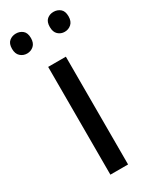

<svg xmlns="http://www.w3.org/2000/svg" viewBox="-202 -779 663 827"><g transform="rotate(-30 129.5 -365.0)"><path d="M173 0H85V-536H173ZM-11 -681Q-11 -707 3 -718.5Q17 -730 36 -730Q55 -730 69 -718.5Q83 -707 83 -681Q83 -656 69 -643.5Q55 -631 36 -631Q17 -631 3 -643.5Q-11 -656 -11 -681ZM177 -681Q177 -707 190.5 -718.5Q204 -730 223 -730Q242 -730 256 -718.5Q270 -707 270 -681Q270 -656 256 -643.5Q242 -631 223 -631Q204 -631 190.5 -643.5Q177 -656 177 -681Z"/></g></svg>

Font: Noto Sans Gujarati
Style: Regular
Weight: 400
Designer: Jelle Bosma - Monotype Design Team, Universal Thirst
Foundry: Monotype Imaging Inc.
Version: Version 2.102